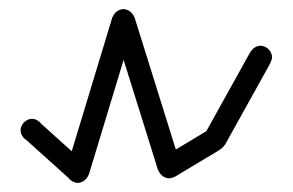

<svg xmlns="http://www.w3.org/2000/svg" viewBox="-20 -385 640 420"><path d="M25 -100Q25 -94 28.5 -88Q32 -82 38 -78.5Q44 -75 50 -75Q56 -75 62 -78.5Q68 -82 71.5 -88Q75 -94 75 -100Q75 -106 71.5 -112Q68 -118 62 -121.5Q56 -125 50 -125Q44 -125 38 -121.5Q32 -118 28.5 -112Q25 -106 25 -100Z M66 -118 34 -82 134 8 166 -28Z M125 -10Q125 -4 128.5 2Q132 8 138 11.5Q144 15 150 15Q156 15 162 11.5Q168 8 171.5 2Q175 -4 175 -10Q175 -16 171.5 -22Q168 -28 162 -31.5Q156 -35 150 -35Q144 -35 138 -31.5Q132 -28 128.5 -22Q125 -16 125 -10Z M126 -18 174 -2 274 -332 226 -348Z M225 -340Q225 -334 228.5 -328Q232 -322 238 -318.5Q244 -315 250 -315Q256 -315 262 -318.5Q268 -322 271.5 -328Q275 -334 275 -340Q275 -346 271.5 -352Q268 -358 262 -361.5Q256 -365 250 -365Q244 -365 238 -361.5Q232 -358 228.5 -352Q225 -346 225 -340Z M274 -348 226 -332 326 -12 374 -28Z M325 -20Q325 -14 328.5 -8Q332 -2 338 1.5Q344 5 350 5Q356 5 362 1.5Q368 -2 371.5 -8Q375 -14 375 -20Q375 -26 371.5 -32Q368 -38 362 -41.5Q356 -45 350 -45Q344 -45 338 -41.5Q332 -38 328.5 -32Q325 -26 325 -20Z M338 -42 362 2 462 -58 438 -102Z M425 -80Q425 -74 428.5 -68Q432 -62 438 -58.5Q444 -55 450 -55Q456 -55 462 -58.5Q468 -62 471.5 -68Q475 -74 475 -80Q475 -86 471.5 -92Q468 -98 462 -101.5Q456 -105 450 -105Q444 -105 438 -101.5Q432 -98 428.5 -92Q425 -86 425 -80Z M428 -92 472 -68 572 -248 528 -272Z M525 -260Q525 -254 528.5 -248Q532 -242 538 -238.5Q544 -235 550 -235Q556 -235 562 -238.5Q568 -242 571.5 -248Q575 -254 575 -260Q575 -266 571.5 -272Q568 -278 562 -281.5Q556 -285 550 -285Q544 -285 538 -281.5Q532 -278 528.5 -272Q525 -266 525 -260Z"/></svg>

Font: Linefont ExtraLight
Style: Regular
Weight: 250
Monospace: yes
Version: Version 3.002;gftools[0.9.33]